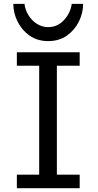

<svg xmlns="http://www.w3.org/2000/svg" viewBox="-20 -987 516 1007"><path d="M68.4 -712.9H397.9V-642.1H278.3V-70.8H397.9V0H68.4V-70.8H185.5V-642.1H68.4ZM416 -966.8Q416 -919.4 394 -874.5Q372.1 -829.6 331.1 -800.5Q290 -771.5 232.9 -771.5Q175.8 -771.5 134.8 -800.5Q93.8 -829.6 71.8 -874.5Q49.8 -919.4 49.8 -966.8H108.4Q112.3 -934.1 129.9 -906.2Q147.5 -878.4 174.3 -861.6Q201.2 -844.7 232.9 -844.7Q280.8 -844.7 314.9 -881.1Q349.1 -917.5 356.4 -966.8Z"/></svg>

Font: Andika LitF DSA DSG
Style: Regular
Weight: 400
Designer: Victor Gaultney, Annie Olsen, Julie Remington, Don Collingsworth, Eric Hays, Becca Hirsbrunner
Foundry: SIL International
Version: Version 6.200 ; LitF DSA DSG; ttfautohint (v1.8.3.10-c5d8)